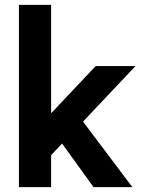

<svg xmlns="http://www.w3.org/2000/svg" viewBox="-20 -767 582 787"><path d="M189.5 0Q189.5 -33.2 189.5 -130.9Q200.2 -142.6 234.4 -178.7Q266.6 -133.8 363.3 0Q402.3 0 522.5 0Q471.7 -67.4 320.3 -268.6Q374 -326.2 535.2 -496.1Q494.1 -496.1 372.1 -496.1Q326.2 -447.3 189.5 -302.7Q189.5 -414.1 189.5 -747.1Q156.2 -747.1 57.6 -747.1Q57.6 -723.6 57.6 -653.3Q57.6 -490.2 57.6 0Q90.8 0 189.5 0Z"/></svg>

Font: BM-Biotif
Style: Bold
Weight: 400
Designer: Deni Anggara
Version: Version 1.000;PS 001.000;hotconv 1.0.88;makeotf.lib2.5.64776